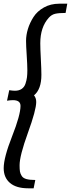

<svg xmlns="http://www.w3.org/2000/svg" viewBox="-27 -770 384 1039"><path d="M337 -750 328 -700Q292 -700 272 -695.5Q252 -691 237 -674Q191 -623 191 -536Q191 -508 194 -451Q197 -394 197 -365Q197 -287 157 -254Q169 -240 169 -218Q169 -175 124 -51Q79 73 79 124Q79 147 81 158.5Q83 170 90.5 182Q98 194 116 199Q134 204 164 204L155 249H126Q61 249 27 220Q-7 191 -7 140Q-7 83 38.5 -32.5Q84 -148 84 -197Q84 -228 43 -228Q30 -228 11 -225L23 -282Q41 -279 54 -279Q76 -279 90.5 -289Q105 -299 111 -317.5Q117 -336 119 -352Q121 -368 121 -390Q121 -418 117.5 -471Q114 -524 114 -549Q114 -580 124 -613Q134 -646 154 -677.5Q174 -709 210.5 -729.5Q247 -750 294 -750Z"/></svg>

Font: Lobster Two
Style: Bold Italic
Weight: 700
Designer: Pablo Impallari
Foundry: Pablo Impallari. www.impallari.com
Version: Version 2.000